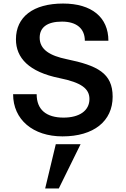

<svg xmlns="http://www.w3.org/2000/svg" viewBox="-20 -757 709 1084"><path d="M54 -225C54 -82 166 13 333 13C509 13 616 -73 616 -211C616 -344 530 -387 356 -423C264 -442 204 -476 204 -544C204 -603 247 -635 330 -635C413 -635 459 -595 459 -527H592C592 -659 498 -737 336 -737C168 -737 70 -662 70 -535C70 -430 143 -351 316 -316C440 -291 485 -256 485 -198C485 -132 428 -93 339 -93C241 -93 187 -138 187 -225ZM435 57H295L235 307H312Z"/></svg>

Font: Perun SemiBold
Style: Regular
Weight: 600
Foundry: Copyright (c) Stefan Peev, Context Ltd, 2016
Version: Version 1.089